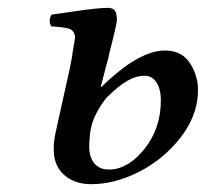

<svg xmlns="http://www.w3.org/2000/svg" viewBox="-20 -455 521 486"><path d="M249 -207Q248 -205.6 242.2 -197.8Q236.3 -189.9 232.4 -183.3Q228.5 -176.8 223.1 -166.7Q217.8 -156.7 213.9 -144.3Q210 -131.8 208 -118.2Q208 -114.3 207 -106.2Q206.1 -98.1 206.1 -94.2Q204.1 -65.4 214.1 -48.1Q224.1 -30.8 244.1 -26.9Q249 -25.9 259.8 -25.9Q306.6 -28.3 346.9 -79.6Q387.2 -130.9 387.2 -201.2Q387.2 -229 376.2 -246.1Q365.2 -263.2 346.2 -263.2Q324.2 -263.2 301.8 -250.2Q279.3 -237.3 249 -207ZM248 -285.2 234.9 -234.9H236.8Q331.1 -327.1 397 -327.1Q436 -327.1 456.3 -301.3Q476.6 -275.4 481 -237.8V-219.2Q478.5 -159.2 435.3 -104.7Q392.1 -50.3 330.8 -19.5Q269.5 11.2 210.9 11.2Q169.9 11.2 143.8 -11Q117.7 -33.2 116.2 -70.8Q114.7 -93.3 121.1 -121.1L157.2 -284.2Q163.6 -316.4 164.1 -324.2Q169.9 -355.5 169.9 -362.8Q168.9 -370.1 164.6 -375.7Q160.2 -381.3 152.8 -382.8Q137.2 -386.7 109.9 -388.2Q101.1 -403.8 110.8 -418Q125 -419.9 158.2 -424.8Q191.4 -429.7 214.8 -432.4Q238.3 -435.1 252.9 -435.1Q273.4 -435.1 274.9 -416Q275.9 -413.1 275.9 -403.8Q274.4 -388.2 256.8 -320.8Q255.9 -313.5 252.2 -300.3Q248.5 -287.1 248 -285.2Z"/></svg>

Font: Common Serif Medium
Style: Italic
Weight: 500
Italic angle: -12°
Designer: Philipp H. Poll, Khaled Hosny
Foundry: Stefan Peev, Context Ltd.
Version: Version 1.026